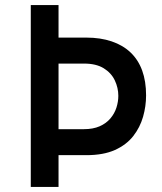

<svg xmlns="http://www.w3.org/2000/svg" viewBox="-20 -741 643 761"><path d="M322 -592Q378 -592 422.5 -577Q467 -562 497.5 -533Q528 -504 543.5 -461.5Q559 -419 559 -363Q559 -320 547 -278Q535 -236 508 -201.5Q481 -167 435.5 -146.5Q390 -126 322 -126H212V0H102V-721H212V-592ZM312 -229Q349 -229 375 -240.5Q401 -252 417.5 -271.5Q434 -291 441.5 -314.5Q449 -338 449 -361Q449 -393 435 -422.5Q421 -452 391 -470.5Q361 -489 313 -489H212V-229Z"/></svg>

Font: Josefin Sans Medium
Style: Regular
Weight: 500
Designer: Santiago Orozco
Foundry: Typemade
Version: Version 2.001